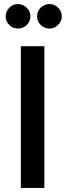

<svg xmlns="http://www.w3.org/2000/svg" viewBox="-20 -928 332 948"><path d="M224 -787Q199 -787 181 -805Q163 -823 163 -847Q163 -872 181 -890Q199 -908 224 -908Q249 -908 267 -890Q285 -872 285 -847Q285 -823 267 -805Q249 -787 224 -787ZM69 -787Q44 -787 26 -804.5Q8 -822 8 -847Q8 -872 26 -890Q44 -908 69 -908Q94 -908 112 -890Q130 -872 130 -847Q130 -822 112 -804.5Q94 -787 69 -787ZM83 0V-700H199V0Z"/></svg>

Font: Figtree SemiBold
Style: Regular
Weight: 600
Designer: Erik Kennedy
Foundry: Erik Kennedy
Version: Version 2.001; ttfautohint (v1.8.4.7-5d5b);gftools[0.9.27]